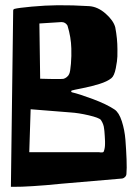

<svg xmlns="http://www.w3.org/2000/svg" viewBox="-20 -715 529 740"><path d="M384.8 -160.2Q385.3 -166.5 383.8 -190.4Q382.3 -214.4 381.3 -218.3Q379.9 -236.3 368.7 -252.9Q361.8 -261.2 322.3 -270.5Q282.7 -279.8 251 -281.7L98.1 -293.9L92.8 -128.4H361.3Q377.9 -125.5 379.9 -130.9Q384.8 -144 384.8 -160.2ZM216.8 -629.9 131.8 -624.5 134.8 -411.6Q138.2 -411.6 143.6 -411.4Q148.9 -411.1 163.3 -410.9Q177.7 -410.6 189 -410.4Q200.2 -410.2 210.9 -410.4Q221.7 -410.6 224.1 -411.1Q231 -412.6 237.5 -418Q244.1 -423.3 246.6 -429.7Q251 -438.5 253.4 -469.2Q255.9 -500 254.9 -528.3Q253.9 -571.3 240.2 -616.2Q232.4 -629.9 216.8 -629.9ZM421.4 -293Q438.5 -281.7 449.5 -247.8Q460.4 -213.9 463.4 -176.3Q466.3 -138.7 467.8 -101.3Q469.2 -64 467.3 -45.4Q467.3 -38.6 462.2 -33.2Q457 -27.8 450.2 -26.9Q226.1 -7.8 215.8 -6.8Q154.8 -0.5 106.4 2.4Q58.1 5.4 40 4.9H22L30.8 -673.8Q30.8 -679.2 35.6 -680.7Q49.8 -684.6 102.3 -689.5Q154.8 -694.3 202.1 -694.8Q260.3 -695.3 322.8 -691.4Q356.4 -689.5 387 -662.6Q417.5 -635.7 424.3 -609.4Q432.6 -565.9 432.6 -525.4V-522.9Q432.6 -512.7 432.4 -497.3Q432.1 -481.9 426.3 -452.1Q420.4 -422.4 409.2 -413.6Q393.6 -400.9 363 -391.4Q332.5 -381.8 297.6 -375Q262.7 -368.2 256.8 -366.2Q254.4 -365.2 254.4 -362.8Q254.4 -360.4 256.8 -359.4Q286.1 -352.5 338.4 -333Q390.6 -313.5 421.4 -293Z"/></svg>

Font: Some Time Later
Style: Regular
Weight: 400
Version: Version 003.300